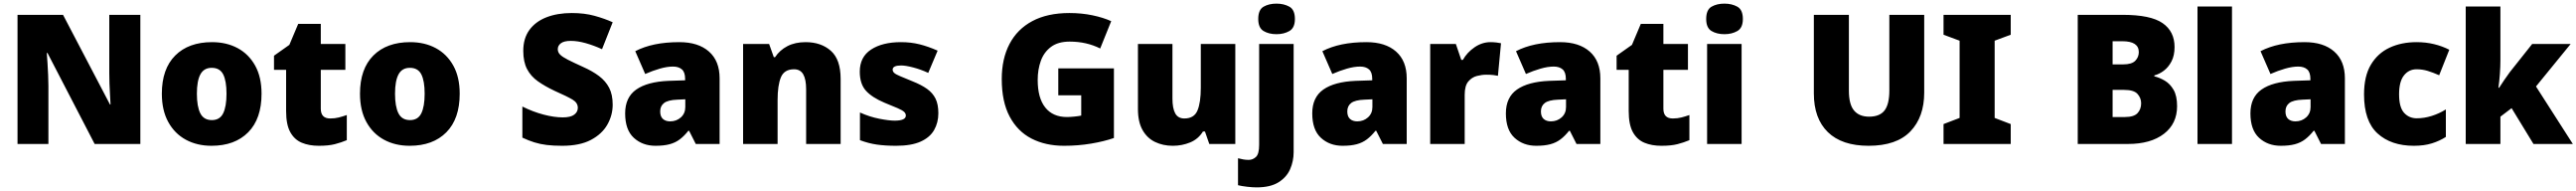

<svg xmlns="http://www.w3.org/2000/svg" viewBox="-20 -796 14264 1056"><path d="M757 0H504L243 -503H239Q241 -480 243 -447.5Q245 -415 246.5 -382Q248 -349 248 -322V0H77V-714H329L589 -218H592Q591 -241 589 -272Q587 -303 586 -335Q585 -367 585 -391V-714H757Z M1428 -278Q1428 -139 1354 -64.5Q1280 10 1151 10Q1071 10 1009 -23.5Q947 -57 911.5 -121.5Q876 -186 876 -278Q876 -415 950 -489Q1024 -563 1154 -563Q1234 -563 1295.5 -530Q1357 -497 1392.5 -433.5Q1428 -370 1428 -278ZM1070 -278Q1070 -207 1089 -169.5Q1108 -132 1153 -132Q1197 -132 1215.5 -169.5Q1234 -207 1234 -278Q1234 -349 1215.5 -385Q1197 -421 1152 -421Q1109 -421 1089.5 -385Q1070 -349 1070 -278Z M1808 -141Q1834 -141 1855.5 -146.5Q1877 -152 1900 -160V-21Q1869 -8 1834 1Q1799 10 1745 10Q1691 10 1650.5 -7Q1610 -24 1587 -65.5Q1564 -107 1564 -182V-410H1497V-488L1582 -548L1631 -664H1756V-553H1892V-410H1756V-195Q1756 -141 1808 -141Z M2525 -278Q2525 -139 2451 -64.5Q2377 10 2248 10Q2168 10 2106 -23.5Q2044 -57 2008.5 -121.5Q1973 -186 1973 -278Q1973 -415 2047 -489Q2121 -563 2251 -563Q2331 -563 2392.5 -530Q2454 -497 2489.5 -433.5Q2525 -370 2525 -278ZM2167 -278Q2167 -207 2186 -169.5Q2205 -132 2250 -132Q2294 -132 2312.5 -169.5Q2331 -207 2331 -278Q2331 -349 2312.5 -385Q2294 -421 2249 -421Q2206 -421 2186.5 -385Q2167 -349 2167 -278Z M3372 -217Q3372 -159 3342.5 -107Q3313 -55 3251.5 -22.5Q3190 10 3092 10Q3043 10 3006.5 5.5Q2970 1 2938 -9Q2906 -19 2872 -35V-207Q2930 -178 2989 -162.5Q3048 -147 3096 -147Q3139 -147 3159 -162Q3179 -177 3179 -200Q3179 -228 3149.5 -245.5Q3120 -263 3050 -294Q2997 -319 2958 -346.5Q2919 -374 2898 -414Q2877 -454 2877 -515Q2877 -584 2911 -630.5Q2945 -677 3005.5 -700.5Q3066 -724 3146 -724Q3216 -724 3272 -708.5Q3328 -693 3372 -673L3313 -524Q3267 -545 3222.5 -557.5Q3178 -570 3140 -570Q3103 -570 3085.5 -557Q3068 -544 3068 -524Q3068 -507 3081 -494Q3094 -481 3124.5 -465.5Q3155 -450 3208 -426Q3260 -403 3296.5 -375.5Q3333 -348 3352.5 -310.5Q3372 -273 3372 -217Z M3741 -563Q3846 -563 3905 -511Q3964 -459 3964 -363V0H3832L3795 -73H3791Q3768 -44 3743.5 -25.5Q3719 -7 3687 1.5Q3655 10 3609 10Q3537 10 3489 -34Q3441 -78 3441 -169Q3441 -258 3502.5 -301Q3564 -344 3681 -349L3773 -352V-360Q3773 -397 3755 -412.5Q3737 -428 3706 -428Q3673 -428 3633 -416.5Q3593 -405 3552 -387L3497 -513Q3545 -538 3605.5 -550.5Q3666 -563 3741 -563ZM3730 -245Q3678 -243 3656.5 -226.5Q3635 -210 3635 -180Q3635 -152 3650 -138.5Q3665 -125 3690 -125Q3725 -125 3749.5 -147Q3774 -169 3774 -204V-247Z M4440 -563Q4526 -563 4580 -515Q4634 -467 4634 -360V0H4443V-302Q4443 -357 4427 -385Q4411 -413 4376 -413Q4322 -413 4303.5 -369Q4285 -325 4285 -242V0H4094V-553H4238L4264 -480H4271Q4297 -519 4339.5 -541Q4382 -563 4440 -563Z M5175 -170Q5175 -118 5151.5 -77Q5128 -36 5076.5 -13Q5025 10 4941 10Q4882 10 4835.5 3.5Q4789 -3 4741 -21V-174Q4794 -150 4848 -139.5Q4902 -129 4933 -129Q4995 -129 4995 -157Q4995 -169 4985 -178Q4975 -187 4949.5 -198Q4924 -209 4877 -228Q4808 -257 4774 -294.5Q4740 -332 4740 -400Q4740 -481 4802.5 -522Q4865 -563 4968 -563Q5023 -563 5071 -551Q5119 -539 5171 -516L5119 -393Q5078 -412 5036 -423Q4994 -434 4969 -434Q4922 -434 4922 -411Q4922 -401 4930.5 -393Q4939 -385 4963 -375Q4987 -365 5033 -346Q5081 -327 5112.5 -304.5Q5144 -282 5159.5 -250.5Q5175 -219 5175 -170Z M5839 -418H6147V-33Q6092 -14 6020.5 -2Q5949 10 5871 10Q5768 10 5690.5 -30Q5613 -70 5569.5 -152Q5526 -234 5526 -359Q5526 -471 5569 -553Q5612 -635 5695.5 -679.5Q5779 -724 5901 -724Q5968 -724 6028 -711.5Q6088 -699 6132 -679L6071 -528Q6033 -547 5991 -556.5Q5949 -566 5902 -566Q5838 -566 5799 -537Q5760 -508 5742.5 -460Q5725 -412 5725 -354Q5725 -254 5767 -201.5Q5809 -149 5887 -149Q5904 -149 5928.5 -151.5Q5953 -154 5966 -157V-269H5839Z M6819 -553V0H6675L6651 -69H6640Q6614 -27 6569 -8.5Q6524 10 6473 10Q6419 10 6375 -11Q6331 -32 6305.5 -77Q6280 -122 6280 -193V-553H6471V-251Q6471 -197 6486.5 -169Q6502 -141 6537 -141Q6591 -141 6609.5 -185Q6628 -229 6628 -311V-553Z M6946 -691Q6946 -742 6975.5 -759Q7005 -776 7047 -776Q7088 -776 7118.5 -759Q7149 -742 7149 -691Q7149 -642 7118.5 -624.5Q7088 -607 7047 -607Q7005 -607 6975.5 -624.5Q6946 -642 6946 -691ZM6937 240Q6914 240 6884 236.5Q6854 233 6834 228V79Q6850 83 6863.5 85.5Q6877 88 6893 88Q6916 88 6933.5 71.5Q6951 55 6951 5V-553H7142V45Q7142 95 7122.5 139.5Q7103 184 7058 212Q7013 240 6937 240Z M7545 -563Q7650 -563 7709 -511Q7768 -459 7768 -363V0H7636L7599 -73H7595Q7572 -44 7547.5 -25.5Q7523 -7 7491 1.5Q7459 10 7413 10Q7341 10 7293 -34Q7245 -78 7245 -169Q7245 -258 7306.5 -301Q7368 -344 7485 -349L7577 -352V-360Q7577 -397 7559 -412.5Q7541 -428 7510 -428Q7477 -428 7437 -416.5Q7397 -405 7356 -387L7301 -513Q7349 -538 7409.5 -550.5Q7470 -563 7545 -563ZM7534 -245Q7482 -243 7460.5 -226.5Q7439 -210 7439 -180Q7439 -152 7454 -138.5Q7469 -125 7494 -125Q7529 -125 7553.5 -147Q7578 -169 7578 -204V-247Z M8232 -563Q8248 -563 8265 -561Q8282 -559 8290 -557L8273 -377Q8263 -379 8248.5 -381Q8234 -383 8208 -383Q8184 -383 8156.5 -376Q8129 -369 8109 -345.5Q8089 -322 8089 -272V0H7898V-553H8040L8070 -465H8079Q8102 -506 8143.5 -534.5Q8185 -563 8232 -563Z M8617 -563Q8722 -563 8781 -511Q8840 -459 8840 -363V0H8708L8671 -73H8667Q8644 -44 8619.5 -25.5Q8595 -7 8563 1.5Q8531 10 8485 10Q8413 10 8365 -34Q8317 -78 8317 -169Q8317 -258 8378.5 -301Q8440 -344 8557 -349L8649 -352V-360Q8649 -397 8631 -412.5Q8613 -428 8582 -428Q8549 -428 8509 -416.5Q8469 -405 8428 -387L8373 -513Q8421 -538 8481.5 -550.5Q8542 -563 8617 -563ZM8606 -245Q8554 -243 8532.5 -226.5Q8511 -210 8511 -180Q8511 -152 8526 -138.5Q8541 -125 8566 -125Q8601 -125 8625.5 -147Q8650 -169 8650 -204V-247Z M9241 -141Q9267 -141 9288.5 -146.5Q9310 -152 9333 -160V-21Q9302 -8 9267 1Q9232 10 9178 10Q9124 10 9083.5 -7Q9043 -24 9020 -65.5Q8997 -107 8997 -182V-410H8930V-488L9015 -548L9064 -664H9189V-553H9325V-410H9189V-195Q9189 -141 9241 -141Z M9527 -776Q9568 -776 9598.5 -759Q9629 -742 9629 -691Q9629 -642 9598.5 -624.5Q9568 -607 9527 -607Q9485 -607 9455.5 -624.5Q9426 -642 9426 -691Q9426 -742 9455.5 -759Q9485 -776 9527 -776ZM9622 -553V0H9431V-553Z M10633 -284Q10633 -149 10556.5 -69.5Q10480 10 10325 10Q10177 10 10099.5 -65.5Q10022 -141 10022 -280V-714H10216V-295Q10216 -219 10244.5 -185Q10273 -151 10328 -151Q10387 -151 10413.5 -185.5Q10440 -220 10440 -296V-714H10633Z M11112 0H10740V-110L10829 -144V-571L10740 -604V-714H11112V-604L11023 -571V-144L11112 -110Z M11732 -714Q11887 -714 11953 -668Q12019 -622 12019 -536Q12019 -489 12002 -456.5Q11985 -424 11959.5 -405Q11934 -386 11907 -379V-374Q11936 -367 11965 -350Q11994 -333 12013.5 -299.5Q12033 -266 12033 -209Q12033 -112 11960 -56Q11887 0 11761 0H11483V-714ZM11734 -440Q11782 -440 11801.5 -460Q11821 -480 11821 -508Q11821 -568 11730 -568H11676V-440ZM11676 -299V-149H11744Q11794 -149 11814 -170.5Q11834 -192 11834 -225Q11834 -254 11814 -276.5Q11794 -299 11740 -299Z M12337 0H12146V-760H12337Z M12739 -563Q12844 -563 12903 -511Q12962 -459 12962 -363V0H12830L12793 -73H12789Q12766 -44 12741.5 -25.5Q12717 -7 12685 1.5Q12653 10 12607 10Q12535 10 12487 -34Q12439 -78 12439 -169Q12439 -258 12500.5 -301Q12562 -344 12679 -349L12771 -352V-360Q12771 -397 12753 -412.5Q12735 -428 12704 -428Q12671 -428 12631 -416.5Q12591 -405 12550 -387L12495 -513Q12543 -538 12603.5 -550.5Q12664 -563 12739 -563ZM12728 -245Q12676 -243 12654.5 -226.5Q12633 -210 12633 -180Q12633 -152 12648 -138.5Q12663 -125 12688 -125Q12723 -125 12747.5 -147Q12772 -169 12772 -204V-247Z M13344 10Q13218 10 13143 -58Q13068 -126 13068 -274Q13068 -375 13106 -438.5Q13144 -502 13209.5 -532.5Q13275 -563 13359 -563Q13410 -563 13455.5 -552Q13501 -541 13540 -521L13484 -380Q13450 -395 13420.5 -404Q13391 -413 13359 -413Q13316 -413 13289 -379Q13262 -345 13262 -275Q13262 -203 13289.5 -172.5Q13317 -142 13360 -142Q13401 -142 13442.5 -155Q13484 -168 13521 -191V-39Q13487 -17 13444 -3.5Q13401 10 13344 10Z M13823 -461Q13823 -427 13820 -386Q13817 -345 13812 -311H13816Q13827 -328 13844.5 -354Q13862 -380 13875 -397L13999 -553H14212L14020 -318L14224 0H14006L13885 -198L13823 -151V0H13631V-760H13823Z"/></svg>

Font: Noto Sans Gujarati UI Black
Style: Regular
Weight: 900
Designer: Jelle Bosma - Monotype Design Team, Universal Thirst
Foundry: Monotype Imaging Inc.
Version: Version 2.106; ttfautohint (v1.8.4.7-5d5b)